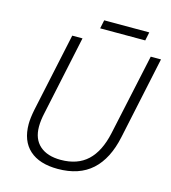

<svg xmlns="http://www.w3.org/2000/svg" viewBox="-123 -939 936 1049"><g transform="rotate(15 345.5 -415.0)"><path d="M300 10Q196 10 140 -40.5Q84 -91 84 -186Q84 -219 94 -269L189 -714H247L152 -267Q142 -223 142 -187Q142 -117 184.5 -79.5Q227 -42 303 -42Q398 -42 454.5 -95Q511 -148 534 -254L633 -714H691L592 -248Q565 -120 493 -55Q421 10 300 10ZM326 -792 336 -840H591L581 -792Z"/></g></svg>

Font: Noto Sans Light
Style: Italic
Weight: 300
Italic angle: -12°
Designer: Monotype Design Team
Foundry: Monotype Imaging Inc.
Version: Version 2.013; ttfautohint (v1.8.4.7-5d5b)